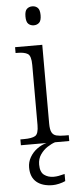

<svg xmlns="http://www.w3.org/2000/svg" viewBox="-64 -783 430 1048"><g transform="rotate(-5 151.0 -259.0)"><path d="M155 -646Q137 -646 125 -657Q113 -668 113 -698Q113 -728 125 -739Q137 -750 155 -750Q172 -750 184 -739Q196 -728 196 -698Q196 -668 184 -657Q172 -646 155 -646ZM27 0V-32H47Q90 -32 108.5 -43Q127 -54 127 -102V-431Q127 -481 108.5 -492.5Q90 -504 52 -504H42V-536H191V-105Q191 -72 199 -56.5Q207 -41 224.5 -36.5Q242 -32 271 -32H292V0ZM182 232Q125 232 93 205Q61 178 61 125Q61 95 76 69Q91 43 115.5 25Q140 7 167 0H214Q195 6 172.5 20.5Q150 35 133.5 58.5Q117 82 117 114Q117 155 138.5 171Q160 187 190 187Q204 187 218 184.5Q232 182 251 177V216Q236 223 216.5 227.5Q197 232 182 232Z"/></g></svg>

Font: Noto Serif Sinhala Light
Style: Regular
Weight: 300
Designer: Jelle Bosma - Monotype Design Team
Foundry: Monotype Imaging Inc.
Version: Version 2.007; ttfautohint (v1.8.4.7-5d5b)